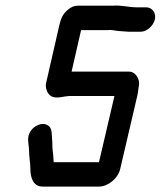

<svg xmlns="http://www.w3.org/2000/svg" viewBox="-20 -678 592 708"><path d="M519 -651H483C455 -651 425 -660 397 -657H267C254 -657 241 -652 229 -641C211 -625 205 -611 199 -586L150 -372C147 -361 150 -349 155 -338C166 -319 182 -315 213 -321C218 -322 223 -323 227 -323C232 -324 236 -324 242 -324H402L345 -80H178C176 -103 177 -104 174 -126C172 -142 174 -150 172 -165C170 -188 173 -206 156 -216C135 -229 106 -214 94 -196C76 -172 87 -146 87 -124C87 -102 92 -77 92 -56C92 -22 103 10 137 10H345C378 10 415 -20 423 -54L487 -328C489 -336 491 -358 493 -368C494 -390 478 -414 456 -414H244L279 -567H377C388 -569 405 -565 414 -564L440 -562C449 -561 456 -561 463 -561H499C521 -561 545 -582 551 -606C557 -630 541 -651 519 -651Z"/></svg>

Font: Electronic
Style: CircIt
Weight: 900
Version: Version 1.011